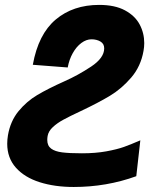

<svg xmlns="http://www.w3.org/2000/svg" viewBox="-20 -753 640 784"><path d="M9.5 -166Q9.5 -182.5 12.5 -201Q22.5 -258.5 55.5 -298.8Q88.5 -339 132.2 -365Q176 -391 243 -421Q298.5 -445.5 352 -481Q405.5 -516.5 405.5 -555.5Q405.5 -574.5 390 -583.5Q374.5 -592.5 353.5 -592.5Q332.5 -592.5 312.2 -577.5Q292 -562.5 277.2 -536.2Q262.5 -510 256.5 -477.5L114 -488.5Q136.5 -613.5 207.5 -673.2Q278.5 -733 385 -733Q449 -733 490.2 -710.8Q531.5 -688.5 550.2 -653.2Q569 -618 569 -577Q569 -561 566 -545Q555 -482 515.8 -436.2Q476.5 -390.5 428.8 -361.8Q381 -333 309 -299Q264 -278 238.8 -264.2Q213.5 -250.5 195.8 -234Q178 -217.5 174.5 -198Q173 -189 173 -181.5Q173 -158 188.8 -146.2Q204.5 -134.5 233.8 -130.8Q263 -127 314.5 -127Q370 -127 414 -135Q458 -143 486.5 -153.2Q515 -163.5 553 -180L536.5 -33.5Q415 10.5 281 10.5Q203.5 10.5 142 -9Q80.5 -28.5 45 -68.2Q9.5 -108 9.5 -166Z"/></svg>

Font: JuliaMono Black
Style: Italic
Weight: 900
Italic angle: -9°
Monospace: yes
Designer: cormullion
Foundry: corm
Version: Version 0.057; ttfautohint (v1.8.4)